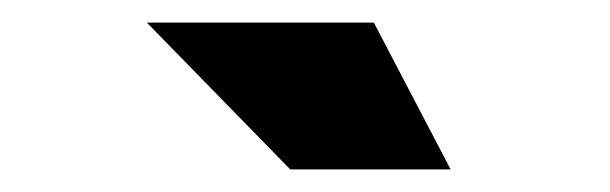

<svg xmlns="http://www.w3.org/2000/svg" viewBox="-20 -667 540 170"><path d="M237 -517 110 -647H311L379 -517Z"/></svg>

Font: Passion One
Style: Bold
Weight: 700
Designer: Alejandro Lo Celso
Foundry: Fontstage
Version: Version 1.002